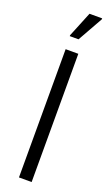

<svg xmlns="http://www.w3.org/2000/svg" viewBox="-172 -933 562 968"><g transform="rotate(20 108.5 -448.5)"><path d="M75 0V-688H143V0ZM72 -757V-762L127 -897H195V-892L119 -757Z"/></g></svg>

Font: Saira Condensed
Style: Regular
Weight: 400
Width: 3
Designer: Hector Gatti with collaboration of the Omnibus-Type team
Foundry: Omnibus-Type
Version: Version 1.101